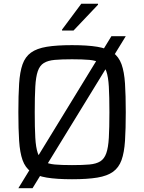

<svg xmlns="http://www.w3.org/2000/svg" viewBox="-20 -933 757 1008"><path d="M76.4 55 564.9 -743H640.3L150.9 55ZM358.1 8Q277.8 8 225.4 -0.6Q173 -9.3 142.7 -31.2Q112.4 -53.1 98.4 -92.6Q84.4 -132.2 80.4 -193.8Q76.4 -255.4 76.4 -344Q76.4 -432.6 80.4 -494.2Q84.4 -555.8 98.4 -595.4Q112.4 -634.9 142.7 -656.8Q173 -678.7 225.4 -687.4Q277.8 -696 358.1 -696Q438.4 -696 490.8 -687.4Q543.2 -678.7 573.5 -656.8Q603.8 -634.9 618.1 -595.4Q632.3 -555.8 636.3 -494.2Q640.3 -432.6 640.3 -344Q640.3 -255.4 636.3 -193.8Q632.3 -132.2 618.1 -92.6Q603.8 -53.1 573.5 -31.2Q543.2 -9.3 490.8 -0.6Q438.4 8 358.1 8ZM358.1 -66.2Q413.3 -66.2 449.3 -69.4Q485.2 -72.7 506.3 -85.8Q527.4 -98.9 538 -128.5Q548.5 -158.2 551.4 -210.1Q554.4 -262 554.4 -344Q554.4 -426 551.4 -477.9Q548.5 -529.8 538 -559.5Q527.4 -589.1 506.3 -602.2Q485.2 -615.3 449.3 -618.6Q413.3 -621.8 358.1 -621.8Q303.4 -621.8 267.5 -618.6Q231.6 -615.3 210.2 -602.2Q188.8 -589.1 178.5 -559.5Q168.2 -529.8 165.3 -477.9Q162.4 -426 162.4 -344Q162.4 -262 165.3 -210.1Q168.2 -158.2 178.5 -128.5Q188.8 -98.9 210.2 -85.8Q231.6 -72.7 267.5 -69.4Q303.4 -66.2 358.1 -66.2ZM305.7 -772.6V-777.6L406.7 -913.3H494.6V-908.3L365.9 -772.6Z"/></svg>

Font: Saira Thin
Style: Regular
Weight: 100
Designer: Hector Gatti with collaboration of the Omnibus-Type team
Foundry: Omnibus-Type
Version: Version 1.101